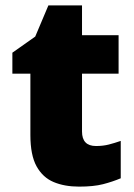

<svg xmlns="http://www.w3.org/2000/svg" viewBox="-20 -684 500 714"><path d="M337 -141Q363 -141 384.5 -146.5Q406 -152 429 -160V-21Q398 -8 363 1Q328 10 274 10Q220 10 179.5 -7Q139 -24 116 -65.5Q93 -107 93 -182V-410H26V-488L111 -548L160 -664H285V-553H421V-410H285V-195Q285 -141 337 -141Z"/></svg>

Font: Noto Sans Telugu Black
Style: Regular
Weight: 900
Designer: Jelle Bosma - Monotype Design Team
Foundry: Monotype Imaging Inc.
Version: Version 2.005; ttfautohint (v1.8.4.7-5d5b)